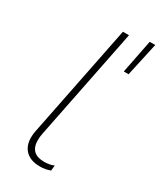

<svg xmlns="http://www.w3.org/2000/svg" viewBox="-194 -832 759 904"><g transform="rotate(30 185.0 -380.5)"><path d="M81 -95Q81 -115 85 -132L207 -742H240L119 -137Q115 -118 115 -100Q115 -26 191 -26Q222 -26 244 -36L241 -7Q216 3 185 3Q135 3 108 -23Q81 -49 81 -95ZM340 -764H370L330 -582H304Z"/></g></svg>

Font: Montserrat Alternates ExLight
Style: Italic
Weight: 275
Italic angle: -11.3°
Designer: Julieta Ulanovsky
Foundry: Julieta Ulanovsky
Version: Version 7.200